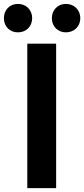

<svg xmlns="http://www.w3.org/2000/svg" viewBox="-49 -965 432 985"><path d="M91 0H239V-741H91ZM43 -799C86 -799 116 -830 116 -872C116 -913 86 -945 43 -945C0 -945 -29 -913 -29 -872C-29 -830 0 -799 43 -799ZM289 -799C332 -799 363 -830 363 -872C363 -913 332 -945 289 -945C247 -945 217 -913 217 -872C217 -830 247 -799 289 -799Z"/></svg>

Font: Source Han Sans KR
Style: Bold
Weight: 700
Designer: Ryoko NISHIZUKA 西塚涼子 (kana, bopomofo & ideographs); Paul D. Hunt (Latin, Greek & Cyrillic); Sandoll Communications 산돌커뮤니
Foundry: Adobe
Version: Version 2.004;hotconv 1.0.118;makeotfexe 2.5.65603